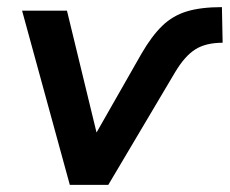

<svg xmlns="http://www.w3.org/2000/svg" viewBox="-20 -519 645 539"><path d="M176 0 42 -489H168L251 -147L377 -368Q406 -418 435.5 -446.5Q465 -475 504.5 -487Q544 -499 603 -499L605 -399Q558 -399 528.5 -380.5Q499 -362 472 -317L284 0Z"/></svg>

Font: Nunito Sans
Style: Bold Italic
Weight: 700
Italic angle: -9°
Designer: Vernon Adams
Foundry: Vernon Adams
Version: Version 3.006; ttfautohint (v1.8.3)